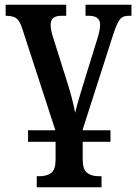

<svg xmlns="http://www.w3.org/2000/svg" viewBox="-20 -556 580 815"><path d="M538 -536V-489H525Q501 -489 489 -474Q477 -459 461 -411L331 -6V-3H449V46H331V121Q331 162 349 177Q367 192 399 192H411V239H136V192H148Q180 192 198 177.5Q216 163 216 122V46H99V-3H215L73 -439Q63 -469 48.5 -479Q34 -489 4 -489V-536H261V-489H240Q195 -489 195 -451Q195 -431 203 -405L264 -211Q288 -137 299 -77Q304 -101 323 -164Q326 -173 328.5 -182.5Q331 -192 334 -200L394 -394Q405 -429 405 -451Q405 -489 357 -489H343V-536Z"/></svg>

Font: Noto Serif NarrowSemiBold
Style: Regular
Weight: 600
Width: 4
Designer: Monotype Design Team
Foundry: Monotype Imaging Inc.
Version: Version 1.001